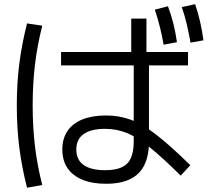

<svg xmlns="http://www.w3.org/2000/svg" viewBox="-20 -838 978 898"><path d="M365.2 2.4C395.8 15.1 432.6 21.5 475.6 21.5C521.2 21.5 558.8 14.3 588.4 0C618 -14.3 640.1 -36.1 654.8 -65.4C669.4 -94.7 676.8 -131.5 676.8 -175.8V-563.5H665V-751H593.8V-563.5H605.5V-178.7C605.5 -145.5 601.1 -119 592.3 -99.1C583.5 -79.3 569.3 -64.8 549.8 -55.7C530.3 -46.5 504.2 -42 471.7 -42C427.4 -42 393.9 -50.1 371.1 -66.4C348.3 -82.7 336.9 -106.8 336.9 -138.7C336.9 -170.6 348.3 -194.7 371.1 -210.9C393.9 -227.2 427.4 -235.4 471.7 -235.4C506.8 -235.4 540 -229.2 571.3 -216.8C602.5 -204.4 637.7 -182.8 676.8 -151.9C715.8 -120.9 765.3 -75.8 825.2 -16.6L870.1 -65.4C807 -127.3 753.9 -174.8 710.9 -208C668 -241.2 628.4 -264.5 592.3 -277.8C556.2 -291.2 517.3 -297.9 475.6 -297.9C432.6 -297.9 395.8 -291.7 365.2 -279.3C334.6 -266.9 311.4 -248.9 295.4 -225.1C279.5 -201.3 271.5 -172.5 271.5 -138.7C271.5 -104.8 279.5 -76 295.4 -52.2C311.4 -28.5 334.6 -10.3 365.2 2.4ZM70.3 -147.9C78.1 -86.4 90.2 -23.8 106.4 40L177.7 27.3C162.1 -33.2 150.7 -93.6 143.6 -153.8C136.4 -214 132.8 -277.7 132.8 -344.7C132.8 -411.8 136.4 -475.4 143.6 -535.6C150.7 -595.9 162.1 -656.6 177.7 -717.8L106.4 -728.5C90.2 -664.1 78.1 -601.2 70.3 -540C62.5 -478.8 58.6 -413.7 58.6 -344.7C58.6 -275.1 62.5 -209.5 70.3 -147.9ZM265.6 -594.7V-532.2H859.4V-594.7ZM704.1 -793C723 -735.7 736.7 -681 745.1 -628.9L807.6 -640.6C803.1 -672.5 797.4 -702 790.5 -729C783.7 -756 775.4 -782.6 765.6 -808.6ZM853 -727.1C859.2 -700.7 865.2 -671.2 871.1 -638.7L931.6 -649.4C923.2 -711.3 910.2 -767.6 892.6 -818.4L830.1 -804.7C839.2 -779.3 846.8 -753.4 853 -727.1Z"/></svg>

Font: Pretendard Variable
Style: Regular
Weight: 400
Designer: Base glyphs from Inter by Rasmus Andersson; Hangeul glyphs from Noto Sans CJK(Source Han Sans) by Jang Soo-young and Kan
Foundry: Kil Hyung-jin
Version: Version 1.309;Glyphs 3.2 (3225)